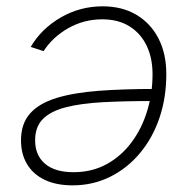

<svg xmlns="http://www.w3.org/2000/svg" viewBox="-20 -568 587 598"><path d="M299.8 -548.3Q359.9 -548.3 404.3 -522.2Q448.7 -496.1 473.4 -448.7Q498 -401.4 498 -336.9Q498 -263.7 476.6 -200.7Q455.1 -137.7 415.5 -90.6Q376 -43.5 322.5 -17.1Q269 9.3 206.1 9.3Q155.3 9.3 119.4 -7.8Q83.5 -24.9 64.5 -56.4Q45.4 -87.9 45.4 -130.9Q45.4 -182.6 73.5 -214.4Q101.6 -246.1 155.5 -262.7Q209.5 -279.3 287.6 -285.2Q365.7 -291 465.3 -291L461.4 -253.4Q371.1 -253.4 301.8 -249.8Q232.4 -246.1 185.1 -233.9Q137.7 -221.7 113.5 -197.3Q89.4 -172.9 89.4 -130.9Q89.4 -84.5 120.1 -58.1Q150.9 -31.7 209 -31.7Q266.6 -31.7 312 -56.6Q357.4 -81.5 389.4 -124.3Q421.4 -167 438.2 -221.9Q455.1 -276.9 455.1 -336.9Q455.1 -387.2 436.8 -425.5Q418.5 -463.9 383.5 -485.8Q348.6 -507.8 298.3 -507.8Q241.2 -507.8 192.6 -480.2Q144 -452.6 115.7 -408.7L75.7 -421.9Q108.9 -478.5 168.9 -513.4Q229 -548.3 299.8 -548.3Z"/></svg>

Font: Inter 18pt ExtraLight
Style: Italic
Weight: 250
Italic angle: -9.3988°
Designer: Rasmus Andersson
Foundry: rsms
Version: Version 4.001;git-66647c0bb